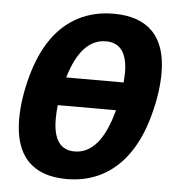

<svg xmlns="http://www.w3.org/2000/svg" viewBox="-50 -716 700 772"><g transform="rotate(5 300.0 -329.5)"><path d="M247.1 9.8Q143.1 9.8 89.6 -46.6Q36.1 -103 36.1 -214.8Q36.1 -294.9 61.3 -387.5Q86.4 -480 130.4 -542.2Q174.3 -604.5 237.1 -636.7Q299.8 -668.9 378.9 -668.9Q482.4 -668.9 536.4 -613.5Q590.3 -558.1 590.3 -447.8Q590.3 -367.7 564.9 -274.7Q539.6 -181.6 494.9 -118.4Q450.2 -55.2 387.7 -22.7Q325.2 9.8 247.1 9.8ZM269 -103.5Q373.5 -103.5 420.9 -283.2H186Q182.6 -256.8 182.6 -227.5Q182.6 -103.5 269 -103.5ZM356.9 -555.7Q256.8 -555.7 210 -397H441.9L443.8 -435.5Q443.8 -555.7 356.9 -555.7Z"/></g></svg>

Font: Liberation Mono
Style: Bold Italic
Weight: 700
Italic angle: -12°
Monospace: yes
Designer: Steve Matteson
Foundry: Ascender Corporation
Version: Version 2.1.5